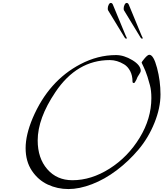

<svg xmlns="http://www.w3.org/2000/svg" viewBox="-20 -1260 1110 1304"><path d="M202 -458Q310 -711 526 -824Q644 -886 768 -886Q822 -886 879 -851.5Q936 -817 936 -778Q936 -772 927 -758Q918 -744 914 -737Q912 -730 906 -718Q895 -696 890 -696Q880 -696 880 -706Q880 -747 864 -777.5Q848 -808 823 -823Q775 -852 726 -852Q502 -852 356 -634Q236 -456 236 -306Q236 -186 301 -111Q366 -36 472 -36Q600 -36 724.5 -115Q849 -194 928.5 -324.5Q1008 -455 1008 -594Q1008 -645 998.5 -680.5Q989 -716 982 -738Q975 -760 968 -777Q961 -794 955 -806.5Q949 -819 942 -834Q942 -840 962.5 -864Q983 -888 994 -888Q1023 -888 1046.5 -799Q1070 -710 1070 -618.5Q1070 -527 1029 -425.5Q988 -324 921 -244.5Q854 -165 772.5 -103.5Q691 -42 605 -9Q519 24 444.5 24Q370 24 304.5 -6.5Q239 -37 196.5 -100.5Q154 -164 154 -254Q154 -344 202 -458ZM934 -1006 822 -1190Q820 -1192 820 -1203.5Q820 -1215 826 -1227.5Q832 -1240 840.5 -1240Q849 -1240 854 -1230L940 -1022Q941 -1020 943.5 -1014.5Q946 -1009 948 -1005Q950 -1001 950 -999.5Q950 -998 944 -998Q938 -998 934 -1006ZM826 -1006 714 -1190Q712 -1192 712 -1203.5Q712 -1215 718 -1227.5Q724 -1240 732.5 -1240Q741 -1240 746 -1230L832 -1022Q833 -1020 835.5 -1014.5Q838 -1009 840 -1005Q842 -1001 842 -999.5Q842 -998 836 -998Q830 -998 826 -1006Z"/></svg>

Font: Miama
Style: Regular
Weight: 400
Italic angle: 16.5°
Designer: Linus Romer
Foundry: Linus Romer
Version: 0.32